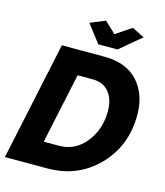

<svg xmlns="http://www.w3.org/2000/svg" viewBox="-131 -1013 955 1111"><g transform="rotate(15 346.5 -457.0)"><path d="M275 -877 365 -914 432 -851 526 -914 600 -877 472 -770H357ZM155 -710H409Q542 -710 611.5 -633Q681 -556 681 -434Q681 -247 560 -123.5Q439 0 258 0H4ZM288 -144Q386 -144 448.5 -222.5Q511 -301 511 -410Q511 -481 476.5 -523.5Q442 -566 378 -566H288L198 -144Z"/></g></svg>

Font: Raleway-v4020 ExtraBold
Style: Italic
Weight: 800
Italic angle: -12°
Designer: Matt McInerney, Pablo Impallari, Rodrigo Fuenzalida
Foundry: Matt McInerney, Pablo Impallari, Rodrigo Fuenzalida
Version: Version 4.020;PS 004.020;hotconv 1.0.88;makeotf.lib2.5.64775